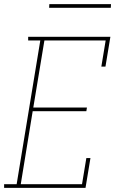

<svg xmlns="http://www.w3.org/2000/svg" viewBox="-49 -914 569 934"><path d="M-29 0V-18H32L147 -717H88V-735H488L464 -590H444L465 -717H167L113 -391H374L371 -373H110L52 -18H350L371 -145H391L367 0ZM190 -876 191 -894H491L490 -876Z"/></svg>

Font: Iosevka Curly Slab Thin
Style: Italic
Weight: 100
Italic angle: -9°
Monospace: yes
Designer: Belleve Invis
Foundry: Belleve Invis
Version: Version 22.1.2; ttfautohint (v1.8.4)